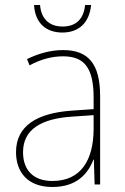

<svg xmlns="http://www.w3.org/2000/svg" viewBox="-20 -737 498 767"><path d="M344 -717H320C315 -666 288 -631 230 -631C174 -631 144 -665 140 -717H116C120 -645 164 -607 229 -607C296 -607 337 -647 344 -717ZM232 -537C182 -537 133 -523 88 -501L98 -476C147 -502 190 -512 232 -512C316 -512 354 -467 354 -347V-301L266 -295C127 -285 44 -234 44 -129C44 -49 91 10 189 10C286 10 331 -42 353 -99H355L358 0H380V-353C380 -483 332 -537 232 -537ZM267 -271 354 -277V-220C353 -98 304 -14 189 -14C114 -14 72 -57 72 -129C72 -220 145 -263 267 -271Z"/></svg>

Font: Noto Sans Arabic SemCond Thin
Style: Regular
Weight: 100
Width: 4
Designer: Monotype Design Team, Nadine Chahine, Nizar Qandah and Khaled Hosny
Foundry: Monotype Imaging Inc.
Version: Version 2.012